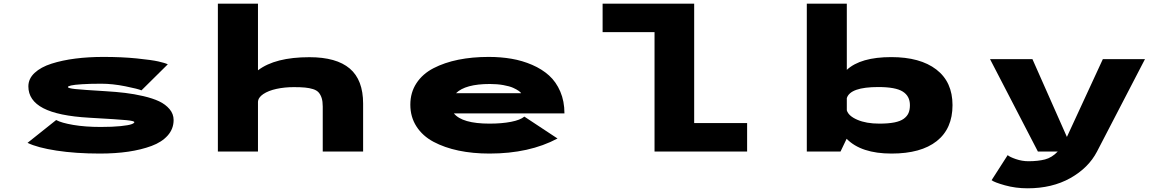

<svg xmlns="http://www.w3.org/2000/svg" viewBox="-20 -820 6340 1039"><path d="M521 11Q389.5 11 285.8 -5Q182 -21 129 -47L284 -170.5Q312 -155 376.5 -144Q441 -133 525 -133Q589.5 -133 632.8 -137.5Q676 -142 691.5 -147.8Q707 -153.5 707 -159Q707 -165.5 664.5 -169.8Q622 -174 462.5 -183Q295 -192.5 214.2 -234.5Q133.5 -276.5 133.5 -352.5Q133.5 -394 167.2 -425.5Q201 -457 259 -475.5Q317 -494 388 -503Q459 -512 540 -512Q639 -512 720.2 -503.8Q801.5 -495.5 837 -487.5Q872.5 -479.5 888 -472L745.5 -331Q728 -339 658.5 -353Q589 -367 527.5 -367Q466 -367 423.8 -364.2Q381.5 -361.5 364.5 -357.5Q347.5 -353.5 347.5 -349Q347.5 -342.5 386.8 -338.2Q426 -334 551 -326.5Q609.5 -323 657.5 -317.2Q705.5 -311.5 756 -299.8Q806.5 -288 841 -271.8Q875.5 -255.5 897.5 -229.5Q919.5 -203.5 919.5 -170.5Q919.5 -123 887.8 -87Q856 -51 800 -30.2Q744 -9.5 674 0.8Q604 11 521 11Z M1159 0V-800H1376V-439.5Q1469 -510.5 1654.5 -510.5Q1800.5 -510.5 1872.8 -449Q1945 -387.5 1945 -259.5V0H1726.5V-243.5Q1726.5 -271 1720.8 -289.2Q1715 -307.5 1704.5 -319.5Q1694 -331.5 1674 -337.8Q1654 -344 1630.5 -346.2Q1607 -348.5 1570.5 -348.5Q1520 -348.5 1476.2 -339Q1432.5 -329.5 1404.5 -310.8Q1376.5 -292 1376 -267.5V0Z M2997 -70.5Q2844.5 11 2629 11Q2538 11 2461.8 -5Q2385.5 -21 2326.2 -52.5Q2267 -84 2233.8 -135.5Q2200.5 -187 2200.5 -253.5Q2200.5 -319.5 2233.8 -370Q2267 -420.5 2326 -451Q2385 -481.5 2460.2 -496.8Q2535.5 -512 2624.5 -512Q2690 -512 2748.2 -502Q2806.5 -492 2859.8 -469Q2913 -446 2951.2 -411.5Q2989.5 -377 3012 -324.5Q3034.5 -272 3034.5 -206.5H2436Q2481 -151 2629 -151Q2695.5 -151 2745.5 -160.8Q2795.5 -170.5 2817.5 -189ZM2631 -365.5Q2498 -365.5 2447.5 -315.5H2800Q2798 -320.5 2787 -328.2Q2776 -336 2756.8 -344.8Q2737.5 -353.5 2704 -359.5Q2670.5 -365.5 2631 -365.5Z M3736.5 -154H4023V0H3522V-646H3241V-800H3736.5Z M4346 0V-800H4562.5V-442Q4637 -511 4803 -511Q4959.5 -511 5047 -443.8Q5134.5 -376.5 5134.5 -251Q5134.5 -124 5049.2 -56.5Q4964 11 4804.5 11Q4640 11 4561.5 -69L4528.5 0ZM4733 -349Q4581 -349 4562.5 -289V-223Q4571.5 -192.5 4619.5 -171.8Q4667.5 -151 4738.5 -151Q4787 -151 4819.8 -157.5Q4852.5 -164 4870.8 -177.5Q4889 -191 4896.5 -208.5Q4904 -226 4904 -251Q4904 -300 4865.2 -324.5Q4826.5 -349 4733 -349Z M5567 -500 5753.5 -79 5948 -500H6176L5916.5 0Q5870.5 88.5 5772 143.8Q5673.5 199 5541 199Q5476 199 5418 182.8Q5360 166.5 5346 155L5433 19.5Q5444 29.5 5477.5 41Q5511 52.5 5545.5 52.5Q5597 52.5 5634.8 42.8Q5672.5 33 5704 0H5596.5L5337.5 -500Z"/></svg>

Font: League Mono Extended ExtraBold
Style: Regular
Weight: 800
Width: 9
Designer: Tyler Finck
Foundry: The League of Moveable Type / Tyler Finck
Version: Version 2.210